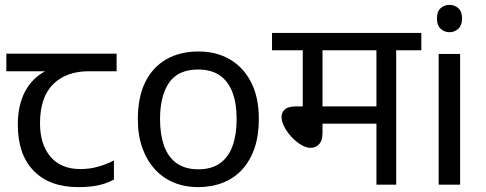

<svg xmlns="http://www.w3.org/2000/svg" viewBox="-20 -757 1991 787"><path d="M301 10Q183 10 118 -57Q53 -124 53 -245Q53 -325 82 -380.5Q111 -436 165 -465H6V-537H458V-465H345Q251 -465 197.5 -411.5Q144 -358 144 -252Q144 -165 187 -114.5Q230 -64 310 -64Q347 -64 381 -73.5Q415 -83 447 -99V-21Q418 -5 383 2.5Q348 10 301 10Z M1041 -269Q1041 -202 1023.5 -150.5Q1006 -99 973.5 -63Q941 -27 894.5 -8.5Q848 10 791 10Q738 10 693 -8.5Q648 -27 615 -63Q582 -99 563.5 -150.5Q545 -202 545 -269Q545 -358 575 -419.5Q605 -481 661 -513.5Q717 -546 794 -546Q867 -546 922.5 -513.5Q978 -481 1009.5 -419.5Q1041 -358 1041 -269ZM636 -269Q636 -206 652.5 -159.5Q669 -113 704 -88Q739 -63 793 -63Q847 -63 882 -88Q917 -113 933.5 -159.5Q950 -206 950 -269Q950 -333 933 -378Q916 -423 881.5 -447.5Q847 -472 792 -472Q710 -472 673 -418Q636 -364 636 -269Z M1604 -551V0H1523V-250H1302V-213Q1302 -180 1287.5 -165.5Q1273 -151 1254 -151Q1235 -151 1214 -163.5Q1193 -176 1175 -195.5Q1157 -215 1145.5 -237Q1134 -259 1134 -278Q1134 -296 1147.5 -308.5Q1161 -321 1195 -321H1221V-551H1095V-622H1707V-551ZM1523 -551H1302V-321H1523Z M1866 -536V0H1778V-536ZM1823 -737Q1843 -737 1858.5 -723.5Q1874 -710 1874 -681Q1874 -653 1858.5 -639Q1843 -625 1823 -625Q1801 -625 1786 -639Q1771 -653 1771 -681Q1771 -710 1786 -723.5Q1801 -737 1823 -737Z"/></svg>

Font: lhindi15
Style: Regular
Weight: 400
Designer: Jelle Bosma - Monotype Design Team
Foundry: Monotype Imaging Inc.
Version: Version 2.006